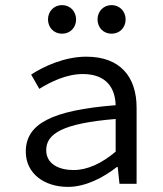

<svg xmlns="http://www.w3.org/2000/svg" viewBox="-20 -720 640 752"><path d="M246 12C315 12 384 -24 438 -66H441L448 0H515V-298C515 -419 451 -498 318 -498C233 -498 151 -460 102 -428L134 -372C179 -400 241 -430 304 -430C398 -430 431 -374 433 -308C182 -288 81 -235 81 -126C81 -39 155 12 246 12ZM268 -54C212 -54 161 -77 161 -132C161 -196 225 -237 433 -254V-126C378 -80 323 -54 268 -54ZM223 -588C255 -588 278 -612 278 -644C278 -675 255 -700 223 -700C191 -700 168 -675 168 -644C168 -612 191 -588 223 -588ZM417 -588C449 -588 472 -612 472 -644C472 -675 449 -700 417 -700C385 -700 362 -675 362 -644C362 -612 385 -588 417 -588Z"/></svg>

Font: Hasklig
Style: Regular
Weight: 400
Monospace: yes
Designer: Paul D. Hunt, Teo Tuominen
Foundry: Adobe Systems Incorporated
Version: Version 2.030;PS 1.0;hotconv 16.6.51;makeotf.lib2.5.65220